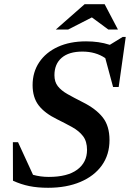

<svg xmlns="http://www.w3.org/2000/svg" viewBox="-20 -878 616 910"><path d="M499 -214Q499 -145 462.8 -94.2Q426.5 -43.5 361 -15.8Q295.5 12 208 12Q158.5 12 119 4Q79.5 -4 41.5 -21.5L41 -204H65.5L136.5 -49.5Q172 -39.5 211 -39.5Q300 -39.5 346.2 -74Q392.5 -108.5 392.5 -167.5Q392.5 -208 373.5 -232.8Q354.5 -257.5 322.5 -275.2Q290.5 -293 251 -312.5Q191.5 -341.5 163 -379Q134.5 -416.5 134.5 -474.5Q134.5 -536 165.8 -582.8Q197 -629.5 254 -655.8Q311 -682 388 -682Q418.5 -682 445.5 -678.2Q472.5 -674.5 500.5 -665.5L561.5 -703H576L542.5 -465.5H516L479 -602.5Q433.5 -633.5 370.5 -633.5Q306.5 -633.5 272.2 -604Q238 -574.5 238 -521.5Q238 -490 254 -469.5Q270 -449 300 -432Q330 -415 371.5 -394Q434 -363 466.5 -322.2Q499 -281.5 499 -214ZM244.5 -738 381 -858H476L539 -738H493.5L415.5 -795.5L303 -738Z"/></svg>

Font: Newsreader Text SemiBold
Style: Italic
Weight: 600
Italic angle: -17°
Designer: Hugues Gentile
Foundry: Production Type
Version: Version 1.001